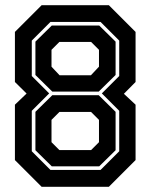

<svg xmlns="http://www.w3.org/2000/svg" viewBox="-20 -720 580 740"><path d="M140.5 0 37.5 -103V-316.5L82.5 -359.5L37.5 -404V-597L140.5 -700H399.5L502.5 -597V-404L457.5 -358.5L502.5 -316.5V-103L399.5 0ZM179.5 -79 116.5 -141V-289L181.5 -353H360.5L425.5 -289V-141L362.5 -79ZM174.5 -65H367.5L439.5 -137V-293L372.5 -360L439.5 -427V-563.5L367.5 -635.5H174.5L102.5 -563.5V-427L169.5 -360L102.5 -293V-137ZM181.5 -367 116.5 -431V-559.5L179.5 -621.5H362.5L425.5 -559.5V-431L360.5 -367ZM209 -141.5H331L361.5 -172V-258L331 -288.5H209L178.5 -258V-172ZM209.5 -430H330.5L361.5 -463V-528L331 -558.5H209L178.5 -528V-463Z"/></svg>

Font: Tourney Thin
Style: Bold
Weight: 700
Version: Version 1.015